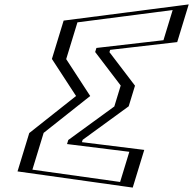

<svg xmlns="http://www.w3.org/2000/svg" viewBox="-20 -848 876 871"><path d="M758.1 -654.6 454 -619.5 452.6 -615 568.5 -462.9 537.7 -362.1 328.8 -210 327.4 -205.5 610.1 -170.4 558.4 -1.2 83.7 -67.8 138.8 -247.8 346.7 -412.5 239.5 -577.2 294.5 -757.2 809.9 -823.8ZM747.2 -667.9 443.1 -632.8 435.6 -608.5 551.5 -456.4 524.7 -368.6 315.8 -216.5 308.4 -192.2 591 -157.1 548.6 -18.4 102.7 -80.9 151.9 -241.8 367.5 -412.5 256.3 -583.2 305.5 -744.1 789.6 -806.6ZM747.2 -667.9 789.6 -806.6 305.5 -744.1 256.3 -583.2 367.5 -412.5 151.9 -241.8 102.7 -80.9 548.6 -18.4 591 -157.1 308.4 -192.2 315.8 -216.5 524.7 -368.6 551.5 -456.4 435.6 -608.5 443.1 -632.8ZM758.1 -654.6 809.9 -823.8 294.5 -757.2 239.5 -577.2 346.7 -412.5 138.8 -247.8 83.7 -67.8 558.4 -1.2 610.1 -170.4 327.4 -205.5 328.8 -210 537.7 -362.1 568.5 -462.9 452.6 -615 454 -619.5ZM721.5 -665.6 417.4 -630.5 411.7 -612.1 527.6 -460 498.6 -365 289.7 -212.9 284.1 -194.5 566.7 -159.4 524.9 -22.5 127 -78.4 178 -245.2 389.2 -412.5 280.3 -579.8 331.3 -746.6 763.3 -802.5ZM783.9 -657 836.1 -828 268.7 -754.6 215.5 -580.6 325 -412.5 112.7 -244.4 59.5 -70.4 582.1 3 634.4 -168 351.7 -203.1 354.9 -213.6 563.8 -365.7 592.4 -459.3 476.5 -611.4 479.7 -621.9Z"/></svg>

Font: Hussar Outliner
Style: Obl
Weight: 700
Foundry: Cannot Into Space Fonts
Version: Version 0.92